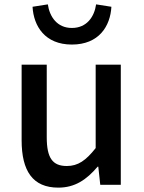

<svg xmlns="http://www.w3.org/2000/svg" viewBox="-20 -846 660 879"><path d="M309 -642C433 -642 485 -726 490 -815L420 -826C412 -770 378 -718 309 -718C241 -718 207 -770 199 -826L129 -815C134 -726 186 -642 309 -642ZM247 13C323 13 376 -23 427 -83H430L439 0H533V-550H418V-168C373 -111 337 -86 286 -86C221 -86 194 -122 194 -218V-550H79V-204C79 -63 130 13 247 13Z"/></svg>

Font: Spoqa Han Sans Neo Medium
Style: Regular
Weight: 500
Designer: [Spoqa Han Sans Neo] Dong-huui Kim  Younghwa Kang  Yujin Lee  [Noto Sans] Ryoko NISHIZUKA  (kana & ideographs); Paul D. 
Foundry: Spoqa (http://www.spoqa-han-sans.com)
Version: Version 1.000